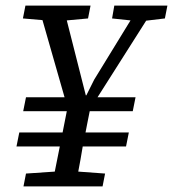

<svg xmlns="http://www.w3.org/2000/svg" viewBox="-20 -667 619 687"><path d="M64 0 73 -46 176 -53 194 -143H39L49 -193H204L219 -269H63L73 -319H211L132 -595L62 -601L71 -647H304L295 -601L219 -594L287 -326H289L317 -382L447 -594L381 -601L389 -647H579L570 -601L503 -593L329 -319H465L455 -269H301Q297 -248 293 -229Q289 -210 286 -193H441L431 -143H276Q272 -118 268 -96Q264 -74 260 -53L356 -46L347 0Z"/></svg>

Font: Source Serif 4 SmText
Style: Italic
Weight: 400
Italic angle: -12°
Designer: Frank Grießhammer
Foundry: Adobe
Version: Version 4.005;hotconv 1.1.0;makeotfexe 2.6.0